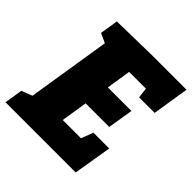

<svg xmlns="http://www.w3.org/2000/svg" viewBox="-201 -853 996 996"><g transform="rotate(45 297.0 -355.0)"><path d="M422 -211H538L503 0H-12L4 -100L63 -123L136 -581L84 -605L100 -705L350 -710H606L574 -508H460L453 -565H330L309 -430H482L459 -290H286L263 -145H397Z"/></g></svg>

Font: Bitter Black
Style: Italic
Weight: 900
Italic angle: -9°
Designer: Sol Matas, and Bitter project Authors
Foundry: Sol Matas
Version: Version 2.001